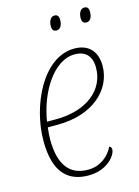

<svg xmlns="http://www.w3.org/2000/svg" viewBox="-111 -772 613 845"><g transform="rotate(-15 195.5 -349.5)"><path d="M352 -643C367 -643 378 -658 378 -684C378 -702 371 -709 358 -709C340 -709 331 -689 331 -668C331 -649 339 -643 352 -643ZM216 -643C231 -643 242 -658 242 -684C242 -702 235 -709 222 -709C204 -709 195 -689 195 -668C195 -649 202 -643 216 -643ZM187 10C271 10 316 -47 316 -74C316 -81 313 -87 306 -89C286 -47 244 -15 191 -15C113 -15 63 -63 63 -188C63 -202 65 -226 67 -241H112C274 -241 370 -333 370 -441C370 -507 333 -546 269 -546C124 -546 33 -346 33 -188C33 -43 94 10 187 10ZM70 -266C91 -398 169 -521 264 -521C312 -521 340 -494 340 -440C340 -340 253 -266 110 -266Z"/></g></svg>

Font: Noto Serif Condensed Thin
Style: Italic
Weight: 100
Width: 3
Italic angle: -12°
Designer: Monotype Design Team
Foundry: Monotype Imaging Inc.
Version: Version 2.013